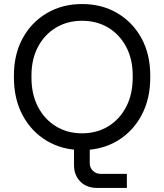

<svg xmlns="http://www.w3.org/2000/svg" viewBox="-20 -732 814 952"><path d="M463 200Q410 200 378.5 168.5Q347 137 347 86V-32H425V77Q425 99 440.5 114.5Q456 130 478 130H609V200ZM387 12Q289 12 212.5 -33.5Q136 -79 92.5 -160Q49 -241 49 -348V-357Q49 -463 92.5 -542.5Q136 -622 212.5 -667Q289 -712 387 -712Q485 -712 561.5 -667Q638 -622 681.5 -542.5Q725 -463 725 -357V-348Q725 -241 681.5 -160Q638 -79 561.5 -33.5Q485 12 387 12ZM387 -71Q460 -71 516.5 -105.5Q573 -140 605.5 -202Q638 -264 638 -348V-357Q638 -439 605.5 -500Q573 -561 516.5 -595Q460 -629 387 -629Q314 -629 257.5 -595Q201 -561 168.5 -500Q136 -439 136 -357V-348Q136 -264 168.5 -202Q201 -140 257.5 -105.5Q314 -71 387 -71Z"/></svg>

Font: SUSE
Style: Regular
Weight: 400
Designer: Rene Bieder
Foundry: SUSE
Version: Version 1.000